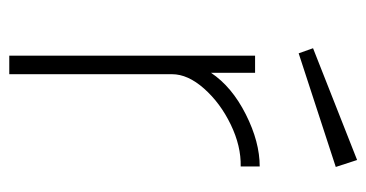

<svg xmlns="http://www.w3.org/2000/svg" viewBox="-208 -582 790 414"><g transform="rotate(90 187.0 -375.0)"><path d="M100 -530H137V-435Q167 -480 226.5 -510Q286 -540 339 -540V-499Q295 -500 248.5 -477.5Q202 -455 171 -420Q140 -385 140 -351V0H100ZM340 -704 95 -624 84 -655 325 -750Z"/></g></svg>

Font: Morrison Thin
Style: Regular
Weight: 100
Designer: Pablo Impallari, Rodrigo Fuenzalida (Modified by Dan O. Williams)
Version: Version 0.03;June 6, 2019;FontCreator 11.5.0.2425 64-bit; tt